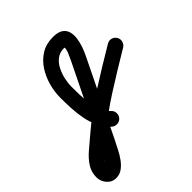

<svg xmlns="http://www.w3.org/2000/svg" viewBox="-385 -733 1236 1236"><g transform="rotate(-45 233.5 -114.5)"><path d="M237 93Q223 108 202 109Q181 110 165 96Q129 63 108 19Q87 -25 77.5 -74Q68 -123 65.5 -173Q63 -223 63 -269Q63 -323 78 -377.5Q93 -432 123 -478Q153 -524 198.5 -552Q244 -580 305 -580Q351 -580 374.5 -564Q398 -548 405.5 -521.5Q413 -495 408.5 -463Q404 -431 393 -400Q382 -369 369 -343Q306 -213 242 -82.5Q178 48 115 179Q115 179 115 178Q115 178 115 178Q103 202 88 231.5Q73 261 53.5 288Q34 315 9 333Q-16 351 -47 351Q-85 351 -110 322.5Q-135 294 -135 257Q-135 209 -110 171Q-85 133 -48.5 102Q-12 71 21 43Q138 -58 266 -139.5Q394 -221 526 -299Q544 -310 564 -305Q584 -300 595 -282Q606 -264 600.5 -243.5Q595 -223 577 -212Q449 -136 324.5 -57Q200 22 87 119Q67 136 38.5 158Q10 180 -12 205.5Q-34 231 -34 257Q-34 257 -34 257Q-35 252 -41 251Q-47 250 -47 250Q-42 250 -32 235.5Q-22 221 -11 201Q0 181 9.5 162.5Q19 144 24 134Q24 134 24 134Q24 134 24 134Q88 4 151.5 -126.5Q215 -257 279 -387Q288 -407 300.5 -434.5Q313 -462 311 -485Q311 -486 312.5 -483Q314 -480 315 -479Q318 -476 313 -477.5Q308 -479 305 -479Q267 -479 240 -458.5Q213 -438 196.5 -405.5Q180 -373 172 -337Q164 -301 164 -269Q164 -236 165 -196Q166 -156 172 -115Q178 -74 192 -38.5Q206 -3 233 21Q249 35 250 56Q251 77 237 93Z"/></g></svg>

Font: FRB American Cursive Ultra
Style: Bold Italic
Weight: 1000
Italic angle: -25°
Version: Version 2.0;Modular Font Editor K font №1